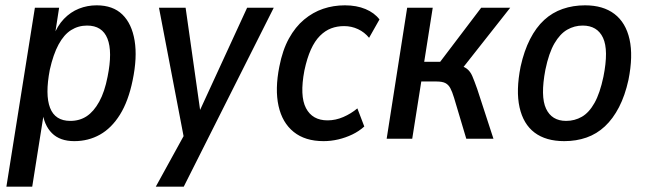

<svg xmlns="http://www.w3.org/2000/svg" viewBox="-20 -521 2431 721"><path d="M4 180 111 -492H202L185 -382H179Q195 -424 220 -450Q245 -476 276.5 -488.5Q308 -501 343 -501Q404 -501 439.5 -466.5Q475 -432 485.5 -368.5Q496 -305 478 -219Q462 -141 430.5 -90.5Q399 -40 355.5 -15.5Q312 9 259 9Q205 9 175 -21Q145 -51 139 -104H146L101 180ZM244 -67Q279 -67 305.5 -84.5Q332 -102 352.5 -139Q373 -176 384 -233Q403 -327 383.5 -376Q364 -425 307 -425Q274 -425 247 -408Q220 -391 200 -354Q180 -317 167 -259Q149 -165 168 -116Q187 -67 244 -67Z M565 180 675 -20 676 25 577 -492H677L734 -90H723L908 -492H1008L670 180Z M1195 9Q1126 9 1083 -25.5Q1040 -60 1026 -123Q1012 -186 1029 -271Q1041 -333 1065 -376.5Q1089 -420 1122 -447.5Q1155 -475 1193.5 -488Q1232 -501 1275 -501Q1319 -501 1352.5 -487Q1386 -473 1405 -448L1366 -379Q1349 -400 1324.5 -411.5Q1300 -423 1272 -423Q1246 -423 1223.5 -414.5Q1201 -406 1181.5 -386.5Q1162 -367 1147.5 -335Q1133 -303 1123 -256Q1105 -161 1129 -115Q1153 -69 1210 -69Q1240 -69 1269 -81.5Q1298 -94 1322 -114L1348 -46Q1328 -28 1303 -16Q1278 -4 1250.5 2.5Q1223 9 1195 9Z M1432 0 1509 -492H1605L1573 -289H1633L1787 -492H1896L1706 -251L1694 -278Q1720 -273 1733 -263Q1746 -253 1753.5 -235.5Q1761 -218 1772 -187L1833 0H1731L1685 -154Q1678 -177 1671 -190Q1664 -203 1652.5 -209Q1641 -215 1619 -215H1562L1528 0Z M2099 9Q2030 9 1987.5 -23Q1945 -55 1931 -118Q1917 -181 1935 -271Q1948 -330 1970.5 -374Q1993 -418 2023.5 -446Q2054 -474 2093 -487.5Q2132 -501 2177 -501Q2245 -501 2287.5 -468.5Q2330 -436 2344 -373.5Q2358 -311 2340 -221Q2327 -162 2304.5 -118.5Q2282 -75 2251.5 -46.5Q2221 -18 2182.5 -4.5Q2144 9 2099 9ZM2106 -67Q2138 -67 2165 -82.5Q2192 -98 2212.5 -134.5Q2233 -171 2246 -233Q2266 -333 2244.5 -379Q2223 -425 2168 -425Q2137 -425 2110 -409.5Q2083 -394 2062 -358Q2041 -322 2028 -259Q2009 -159 2030.5 -113Q2052 -67 2106 -67Z"/></svg>

Font: Nunito Sans 10pt Condensed SemiBold
Style: Italic
Weight: 600
Width: 3
Italic angle: -9°
Designer: Vernon Adams
Foundry: Vernon Adams
Version: Version 3.101;gftools[0.9.27]